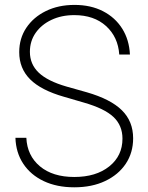

<svg xmlns="http://www.w3.org/2000/svg" viewBox="-20 -759 611 790"><path d="M285.6 11.7Q213.9 11.7 160.2 -13.7Q106.4 -39.1 75.9 -85Q45.4 -130.9 43.5 -191.9H88.4Q91.8 -118.7 144.3 -74.7Q196.8 -30.8 285.6 -30.8Q375 -30.8 429.4 -74.2Q483.9 -117.7 483.9 -188.5Q483.9 -242.7 447 -277.6Q410.2 -312.5 325.2 -336.9L243.2 -360.8Q148.9 -387.7 104 -432.6Q59.1 -477.5 59.1 -544.4Q59.1 -601.1 88.4 -644.8Q117.7 -688.5 168.9 -713.6Q220.2 -738.8 286.6 -738.8Q353.5 -738.8 403.8 -712.9Q454.1 -687 482.9 -641.1Q511.7 -595.2 514.6 -534.7H470.7Q465.8 -606.9 416.3 -651.9Q366.7 -696.8 285.6 -696.8Q232.9 -696.8 191.7 -677.2Q150.4 -657.7 126.7 -623.8Q103 -589.8 103 -545.9Q103 -494.6 139.4 -460Q175.8 -425.3 253.9 -402.8L336.9 -379.4Q435.1 -351.1 481.4 -305.4Q527.8 -259.8 527.8 -189.9Q527.8 -130.9 497.6 -85.4Q467.3 -40 412.8 -14.2Q358.4 11.7 285.6 11.7Z"/></svg>

Font: Inter Display Extra Light
Style: Regular
Weight: 200
Designer: Rasmus Andersson
Foundry: rsms
Version: Version 4.000;git-4fc901f